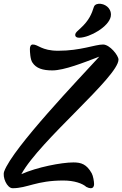

<svg xmlns="http://www.w3.org/2000/svg" viewBox="-32 -996 650 1021"><path d="M35.2 4.9C113.8 4.9 160.6 -36.1 304.7 -36.1C362.8 -36.1 406.7 -20.5 427.2 -2C436.5 2.9 444.8 4.9 450.2 4.9C462.9 4.9 468.3 -4.4 468.3 -16.6C468.3 -30.3 463.4 -61 455.6 -74.7C428.7 -122.6 399.9 -132.3 358.4 -132.3C294.9 -132.3 164.1 -106.9 81.5 -69.8C179.7 -249.5 598.1 -587.9 598.1 -679.2C598.1 -700.7 551.8 -759.3 516.1 -759.3C472.7 -759.3 397.5 -726.1 277.3 -726.1C188 -726.1 170.9 -760.3 141.6 -759.3C131.8 -758.8 127 -749 127 -735.8C127 -719.7 128.9 -679.2 140.6 -663.1C160.2 -632.8 194.8 -621.6 246.6 -621.6C309.1 -621.6 413.1 -663.1 496.1 -694.8C392.6 -581.5 36.1 -209.5 -9.8 -84.5C-20.5 -54.7 4.9 4.9 35.2 4.9ZM390.6 -795.4C446.8 -796.9 546.9 -854 557.1 -908.7C563.5 -941.4 538.6 -971.2 503.9 -975.6C491.7 -977.5 472.2 -974.6 467.3 -959.5C456.1 -924.3 442.9 -888.2 395.5 -845.2C379.9 -831.1 369.6 -822.8 368.2 -813.5C366.7 -804.7 371.1 -794.9 390.6 -795.4Z"/></svg>

Font: Courgette
Style: Regular
Weight: 400
Designer: Karolina Lach
Foundry: Karolina Lach
Version: Version 1.002